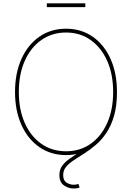

<svg xmlns="http://www.w3.org/2000/svg" viewBox="-20 -907 780 1135"><path d="M370.6 9.8Q280.8 9.8 212.6 -37.4Q144.5 -84.5 106.7 -168.7Q68.8 -252.9 68.8 -363.3Q68.8 -474.6 106.9 -558.8Q145 -643.1 212.9 -690.2Q280.8 -737.3 370.6 -737.3Q460 -737.3 527.8 -690.2Q595.7 -643.1 633.5 -558.8Q671.4 -474.6 671.4 -363.3Q671.4 -252.4 633.5 -168.2Q595.7 -84 527.8 -37.1Q460 9.8 370.6 9.8ZM370.6 -12.7Q453.1 -12.7 515.9 -56.9Q578.6 -101.1 613.8 -180.2Q648.9 -259.3 648.9 -363.3Q648.9 -467.8 613.8 -546.9Q578.6 -626 515.9 -670.4Q453.1 -714.8 370.6 -714.8Q288.1 -714.8 225.1 -670.9Q162.1 -627 126.7 -547.9Q91.3 -468.8 91.3 -363.3Q91.3 -259.8 126.2 -180.7Q161.1 -101.6 224.1 -57.1Q287.1 -12.7 370.6 -12.7ZM416 207.5Q384.3 207.5 357.7 188.7Q331.1 169.9 331.1 127.9Q331.1 94.7 348.6 71.5Q366.2 48.3 395 28.6Q423.8 8.8 458.5 -12.2Q493.2 -33.2 527.8 -60.8Q562.5 -88.4 591.3 -128.2Q620.1 -168 637.7 -225.1Q655.3 -282.2 655.3 -363.3H671.4Q671.4 -281.2 654.1 -221.9Q636.7 -162.6 608.4 -120.8Q580.1 -79.1 546.1 -50.3Q512.2 -21.5 478.3 0Q444.3 21.5 416.3 40Q388.2 58.6 370.8 79.1Q353.5 99.6 353.5 127.9Q353.5 160.2 373.5 172.6Q393.6 185.1 416 185.1Q423.8 185.1 430.7 183.8Q437.5 182.6 443.4 180.2L450.7 201.7Q442.4 204.6 434.1 206.1Q425.8 207.5 416 207.5ZM484.4 -887.2V-864.7H256.8V-887.2Z"/></svg>

Font: Inter 16pt Thin
Style: Regular
Weight: 250
Version: Version 4.001;git-66647c0bb